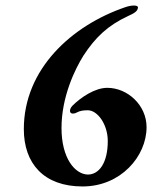

<svg xmlns="http://www.w3.org/2000/svg" viewBox="-20 -659 569 693"><path d="M278 14C416 14 509 -95 509 -200C509 -279 441 -342 367 -342C323 -342 272 -308 241 -277C229 -264 230 -249 243 -249C247 -249 252 -250 257 -253C269 -259 279 -261 297 -261C332 -261 369 -210 369 -150C369 -70 337 -29 297 -29C251 -30 202 -87 202 -197C202 -310 251 -410 281 -458C324 -524 369 -567 442 -601C464 -611 477 -618 478 -632C478 -637 472 -639 463 -639C455 -639 443 -637 432 -633C239 -567 66 -410 66 -193C66 -69 138 14 278 14Z"/></svg>

Font: EB Garamond
Style: Bold
Weight: 700
Designer: Georg Duffner and Octavio Pardo
Foundry: Georg Duffner
Version: Version 1.000;PS 001.000;hotconv 1.0.88;makeotf.lib2.5.64775